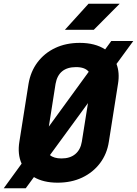

<svg xmlns="http://www.w3.org/2000/svg" viewBox="-55 -970 735 1030"><path d="M-35 40 61 -92Q38 -143 49 -210L98 -520Q109 -586 146 -635.5Q183 -685 241 -712.5Q299 -740 373 -740Q455 -740 509 -705L542 -750H660L570 -627Q588 -580 578 -520L529 -210Q519 -144 481.5 -94.5Q444 -45 386 -17.5Q328 10 254 10Q178 10 127 -20L83 40ZM243 -520 207 -291 421 -585Q401 -610 353 -610Q259 -610 243 -520ZM275 -120Q321 -120 349 -143.5Q377 -167 384 -210L417 -417L213 -138Q234 -120 275 -120ZM293 -810 420 -950H587L448 -810Z"/></svg>

Font: JetBrains Mono NL ExtraBold
Style: Italic
Weight: 800
Italic angle: -9°
Monospace: yes
Designer: Philipp Nurullin, Konstantin Bulenkov
Foundry: JetBrains
Version: Version 2.305; ttfautohint (v1.8.4.7-5d5b)